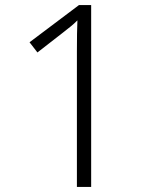

<svg xmlns="http://www.w3.org/2000/svg" viewBox="-20 -734 611 754"><path d="M338 0H282V-531Q282 -574 282.5 -601.5Q283 -629 284 -654Q270 -640 257.5 -630Q245 -620 226 -605L127 -528L96 -568L290 -714H338Z"/></svg>

Font: RS Noto Sans Light
Style: Regular
Weight: 300
Designer: Monotype Design Team
Foundry: Monotype Imaging Inc.
Version: Version 3.10